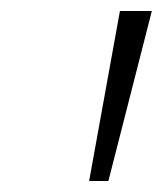

<svg xmlns="http://www.w3.org/2000/svg" viewBox="-20 -678 299 349"><path d="M142 -349 198 -658H256L177 -349Z"/></svg>

Font: Ysabeau Infant Light
Style: Italic
Weight: 300
Italic angle: -12°
Designer: Christian Thalmann (Catharsis Fonts)
Version: Version 2.001;gftools[0.9.30]; featfreeze: ss01,ss02,lnum